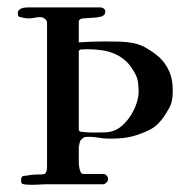

<svg xmlns="http://www.w3.org/2000/svg" viewBox="-20 -499 509 520"><path d="M196.8 -142.6Q204.1 -141.6 209.5 -141.1Q214.8 -140.6 219.2 -140.4Q223.6 -140.1 228.3 -140.1Q232.9 -140.1 238.8 -140.1Q249 -140.1 261.2 -140.4Q273.4 -140.6 280.3 -142.6Q295.9 -146 309.6 -157.7Q323.2 -169.4 333.5 -185.3Q343.8 -201.2 349.6 -218.5Q355.5 -235.8 355.5 -251Q355.5 -261.7 353.8 -275.4Q352.1 -289.1 346.2 -298.8Q335.9 -319.3 322.3 -332.3Q308.6 -345.2 292.2 -352.5Q275.9 -359.9 256.8 -362.8Q237.8 -365.7 216.3 -365.7Q210.9 -365.7 204.3 -365.2Q197.8 -364.7 196.8 -364.7L193.4 -360.8V-147Q194.3 -146 194.8 -144.8Q195.3 -143.6 196.8 -142.6ZM193.4 -384.3Q210 -385.3 225.8 -386Q241.7 -386.7 258.3 -386.7Q277.3 -386.7 293.7 -386.5Q310.1 -386.2 324.7 -384.8Q339.4 -383.3 352.3 -379.4Q365.2 -375.5 377.4 -368.2Q392.1 -359.9 405 -349.4Q418 -338.9 427.5 -325.2Q437 -311.5 442.4 -294.4Q447.8 -277.3 447.8 -255.9Q447.8 -244.6 447 -236.1Q446.3 -227.5 444.1 -220.2Q441.9 -212.9 438 -205.8Q434.1 -198.7 428.2 -189.5Q418 -173.3 406 -161.9Q394 -150.4 374 -142.1Q359.9 -136.2 348.4 -132.6Q336.9 -128.9 325.7 -127Q314.5 -125 302.2 -124.3Q290 -123.5 275.4 -123.5Q261.7 -123.5 247.6 -126Q233.4 -128.4 223.6 -128.4Q219.2 -128.4 213.6 -128.2Q208 -127.9 206.1 -126Q198.2 -120.6 196.3 -114.5Q194.3 -108.4 194.3 -100.6L193.4 -111.3V-58.1Q193.4 -55.7 193.8 -50.8Q194.3 -45.9 195.6 -40.8Q196.8 -35.6 199.2 -31.7Q201.7 -27.8 206.1 -27.8H260.3Q265.1 -27.8 269 -23.4Q272.9 -19 272.9 -13.7Q272.9 -9.3 268.3 -4.6Q263.7 0 259.3 0H106.4Q96.7 0 86.9 0.7Q77.1 1.5 64.9 1.5Q58.1 1.5 52 1Q45.9 0.5 40.5 -1Q37.1 -2.9 37.1 -10.3Q37.1 -20.5 42 -22Q54.2 -23.9 63 -25.1Q71.8 -26.4 82 -26.4Q89.4 -26.4 92.8 -26.6Q96.2 -26.9 100.6 -27.8Q107.4 -31.2 107.4 -48.3V-437.5Q107.4 -443.4 101.6 -448Q95.7 -452.6 90.3 -452.6Q79.6 -452.6 73.2 -450.9Q66.9 -449.2 57.1 -449.2Q50.8 -449.2 44.7 -450.4Q38.6 -451.7 32.2 -453.6Q28.8 -454.6 28.8 -459.5Q27.3 -465.8 29.8 -469.7Q32.2 -473.6 37.1 -475.8Q42 -478 48.3 -478.5Q54.7 -479 60.1 -479H235.4Q248 -479 251.5 -479Q254.9 -479 255.9 -478Q265.1 -476.6 265.1 -467.3Q265.1 -457 253.9 -454.1Q242.7 -451.2 229.2 -450.7Q215.8 -450.2 204.6 -449Q193.4 -447.8 193.4 -440.9Z"/></svg>

Font: IM FELL French Canon SC
Style: Regular
Weight: 400
Designer: Igino Marini
Foundry: Igino Marini
Version: 3.00